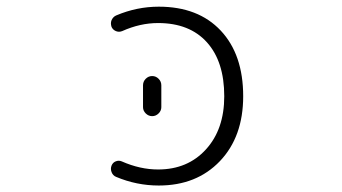

<svg xmlns="http://www.w3.org/2000/svg" viewBox="-20 -576 1040 584"><path d="M351.6 -481.4Q341.8 -477.5 332.5 -481.4Q323.2 -485.4 319.3 -494.1Q317.4 -500 317.4 -504.9Q317.4 -509.8 319.3 -514.6Q324.2 -525.4 334 -529.3Q396.5 -555.7 462.9 -555.7Q583 -555.7 651.4 -482.9Q719.7 -410.2 719.7 -283.2Q719.7 -160.2 648.9 -85.9Q578.1 -11.7 462.9 -11.7Q395.5 -11.7 333 -38.1Q323.2 -42 319.3 -52.7Q317.4 -57.6 317.4 -62.5Q317.4 -67.4 319.3 -72.3Q323.2 -82 332.5 -85.4Q341.8 -88.9 350.6 -85Q406.2 -60.5 460.9 -60.5Q550.8 -60.5 606.4 -121.6Q662.1 -182.6 662.1 -283.2Q662.1 -388.7 609.4 -447.3Q556.6 -505.9 460.9 -505.9Q406.2 -505.9 351.6 -481.4ZM415 -250V-316.4Q415 -328.1 423.3 -336.4Q431.6 -344.7 442.9 -344.7Q454.1 -344.7 462.4 -336.4Q470.7 -328.1 470.7 -316.4V-250Q470.7 -239.3 462.4 -231Q454.1 -222.7 442.9 -222.7Q431.6 -222.7 423.3 -231Q415 -239.3 415 -250Z"/></svg>

Font: Gen Jyuu Gothic L Monospace Light
Style: Regular
Weight: 300
Designer: [Source Han Sans]
Ryoko NISHIZUKA  (kana & ideographs); Paul D. Hunt (Latin, Greek & Cyrillic); Wenlong ZHANG  (bopomofo
Version: Version 1.002.20150607